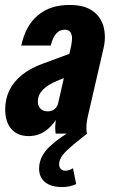

<svg xmlns="http://www.w3.org/2000/svg" viewBox="-20 -540 458 776"><path d="M205 0Q202 -20 204 -40Q206 -60 210 -82L206 -83L267 -352Q270 -366 271 -381.5Q272 -397 265.5 -408.5Q259 -420 241 -420Q221 -420 207 -404Q193 -388 185 -356H66Q83 -436 133 -478Q183 -520 260 -520Q323 -520 356.5 -494.5Q390 -469 399.5 -428.5Q409 -388 398 -343L335 -70Q331 -52 329.5 -35.5Q328 -19 331 0ZM96 10Q51 10 26 -18.5Q1 -47 1 -98Q1 -140 18 -175Q35 -210 68.5 -237Q102 -264 151 -282L300 -337L277 -240L215 -215Q175 -199 154 -178Q133 -157 133 -129Q133 -112 143.5 -101Q154 -90 173 -90Q190 -90 201 -99.5Q212 -109 216 -125L212 -64Q190 -29 161.5 -9.5Q133 10 96 10ZM231 216Q186 216 162 196Q138 176 138 142Q138 92 181.5 51.5Q225 11 290 -23L332 0Q280 40 249.5 69Q219 98 219 124Q219 136 226 143Q233 150 244 150Q258 150 275 140L288 204Q275 210 261 213Q247 216 231 216Z"/></svg>

Font: Instrument Sans Condensed
Style: Bold Italic
Weight: 700
Width: 3
Italic angle: -13°
Designer: Rodrigo Fuenzalida
Foundry: fragTYPE
Version: Version 1.000;gftools[0.9.28]